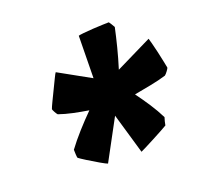

<svg xmlns="http://www.w3.org/2000/svg" viewBox="-80 -799 592 568"><g transform="rotate(-20 216.0 -514.5)"><path d="M170 -319Q166 -320 148.5 -330Q131 -340 113.5 -351Q96 -362 91 -366Q90 -368 89.5 -377.5Q89 -387 89 -392Q106 -415 127.5 -439Q149 -463 172 -486Q147 -490 123.5 -495Q100 -500 80 -507Q77 -510 73 -517.5Q69 -525 69 -527Q71 -533 78 -547.5Q85 -562 93.5 -579.5Q102 -597 108.5 -610.5Q115 -624 117 -626L216 -571L218 -704Q220 -705 233.5 -706.5Q247 -708 264 -709Q281 -710 295.5 -710.5Q310 -711 315 -711Q316 -710 320.5 -703Q325 -696 327 -692Q321 -664 313 -632.5Q305 -601 295 -569L409 -625Q410 -622 413.5 -609Q417 -596 421 -578.5Q425 -561 428 -546Q431 -531 432 -526Q432 -524 426.5 -516.5Q421 -509 417 -506Q394 -499 368 -494Q342 -489 315 -484Q332 -461 347 -438Q362 -415 374 -391Q372 -385 370.5 -379Q369 -373 368 -367Q363 -364 349.5 -356.5Q336 -349 319.5 -340.5Q303 -332 290.5 -325.5Q278 -319 275 -318L238 -445Z"/></g></svg>

Font: Albura ExtraBold
Style: Italic
Weight: 758
Italic angle: -7°
Designer: Mercedes Jáuregui
Foundry: Omnibus-Type Team
Version: Version 1.000; ttfautohint (v1.8.3)